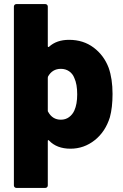

<svg xmlns="http://www.w3.org/2000/svg" viewBox="-20 -720 601 940"><path d="M531 -260Q531 -194 518 -146Q496 -75 443.5 -33.5Q391 8 325 8Q258 8 220 -32Q218 -35 216 -34Q214 -33 214 -30V188Q214 193 210.5 196.5Q207 200 202 200H60Q55 200 51.5 196.5Q48 193 48 188V-688Q48 -693 51.5 -696.5Q55 -700 60 -700H202Q207 -700 210.5 -696.5Q214 -693 214 -688V-494Q214 -491 216 -490Q218 -489 220 -491Q257 -525 318 -525Q388 -525 438.5 -487Q489 -449 512 -388Q531 -334 531 -260ZM358 -258Q358 -308 344 -338Q336 -359 318.5 -371Q301 -383 278 -383Q236 -383 215 -345Q214 -343 214 -339V-178Q214 -174 216 -172Q237 -134 278 -134Q301 -134 318 -146.5Q335 -159 344 -179Q358 -210 358 -258Z"/></svg>

Font: BARLOWEXTRABOLD
Style: Regular
Weight: 800
Designer: Jeremy Tribby
Foundry: Tribby Type
Version: Version 1.422